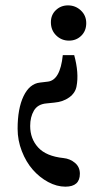

<svg xmlns="http://www.w3.org/2000/svg" viewBox="-20 -493 389 724"><path d="M240.2 -339.8Q211.9 -339.8 191.9 -359.4Q171.9 -378.9 171.9 -409.2Q171.9 -437 190.7 -454.8Q209.5 -472.7 236.3 -472.7Q264.6 -472.7 284.9 -453.6Q305.2 -434.6 305.2 -405.8Q305.2 -376.5 286.4 -358.2Q267.6 -339.8 240.2 -339.8ZM226.6 210.9Q194.3 210.9 161.6 193.4Q128.9 175.8 103.5 146.7Q78.1 117.7 62.3 76.9Q46.4 36.1 46.4 -7.3Q46.4 -83.5 68.8 -130.4Q91.3 -177.2 130.4 -181.6L159.7 -185.1Q207 -189.9 216.8 -285.2H259.8Q278.3 -217.3 268.6 -167.5Q264.2 -142.6 241 -125.7Q217.8 -108.9 184.1 -106L154.8 -103Q122.1 -100.1 107.9 -75.9Q93.8 -51.8 93.8 -18.1Q93.8 30.3 124 63.2Q154.3 96.2 219.2 103Q244.1 105.5 262.7 121.1Q281.2 136.7 281.2 162.1Q281.2 210.9 226.6 210.9Z"/></svg>

Font: Elstob 10pt Medium
Style: Regular
Weight: 500
Designer: Peter S. Baker
Version: Version 1.015